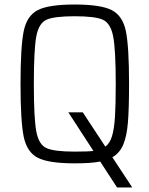

<svg xmlns="http://www.w3.org/2000/svg" viewBox="-20 -716 662 851"><path d="M565 113V115H499L424 0Q384 8 311 8Q195 8 147 -17Q99 -42 85 -110.5Q71 -179 71 -344Q71 -509 85 -577.5Q99 -646 147 -671Q195 -696 311 -696Q427 -696 475.5 -671Q524 -646 538 -577.5Q552 -509 552 -344Q552 -234 547 -173.5Q542 -113 526.5 -75.5Q511 -38 478 -19ZM394 -47 283 -218H347L447 -66Q467 -81 476.5 -112.5Q486 -144 489.5 -197Q493 -250 493 -344Q493 -497 481.5 -555Q470 -613 436 -628.5Q402 -644 311 -644Q220 -644 186 -628.5Q152 -613 141 -555Q130 -497 130 -344Q130 -191 141 -133Q152 -75 186 -59.5Q220 -44 311 -44Q371 -44 394 -47Z"/></svg>

Font: Saira SemiCondensed Light
Style: Regular
Weight: 300
Width: 4
Designer: Hector Gatti with collaboration of the Omnibus-Type team
Foundry: Omnibus-Type
Version: Version 0.072; ttfautohint (v1.8)